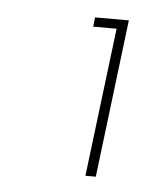

<svg xmlns="http://www.w3.org/2000/svg" viewBox="-34 -683 321 368"><g transform="rotate(5 126.0 -499.0)"><path d="M200 -651 163 -347H143L178 -633H133L135 -651Z"/></g></svg>

Font: Josefin Sans Thin
Style: Italic
Weight: 200
Italic angle: -7°
Designer: Santiago Orozco
Foundry: Typemade
Version: Version 2.000